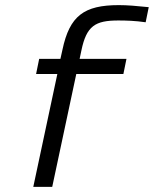

<svg xmlns="http://www.w3.org/2000/svg" viewBox="-20 -730 601 750"><path d="M442 -650C472 -650 508 -649 549 -643L561 -702C512 -707 478 -710 444 -710C308 -710 252 -668 224 -536L216 -500H133L121 -441H204L110 0H184L278 -441H462L474 -500H291L298 -533C318 -629 352 -650 442 -650Z"/></svg>

Font: LT Wave Light
Style: Italic
Weight: 300
Designer: Daniel Lyons
Version: Version 2.5 (Glyphs App)